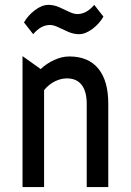

<svg xmlns="http://www.w3.org/2000/svg" viewBox="-20 -754 527 774"><path d="M113.8 -616.2 76.7 -663.6Q92.3 -691.4 120.6 -712.9Q148.9 -734.4 175.3 -734.4Q196.8 -734.4 218.3 -725.1Q239.7 -715.8 258.5 -706.5Q277.3 -697.3 292 -697.3Q328.6 -697.3 359.9 -734.4L397 -687Q381.3 -659.2 353 -637.7Q324.7 -616.2 298.3 -616.2Q276.9 -616.2 255.4 -625.5Q233.9 -634.8 215.1 -644Q196.3 -653.3 181.6 -653.3Q145 -653.3 113.8 -616.2ZM70.8 0V-527.8L144 -475.6Q167 -497.6 198.2 -512Q229.5 -526.4 259.3 -526.4Q336.4 -526.4 376.5 -477.3Q416.5 -428.2 416.5 -335.9V0H329.6V-335Q329.6 -385.3 309.3 -411.6Q289.1 -438 249.5 -438Q225.6 -438 201.2 -426Q176.8 -414.1 157.7 -390.6V0Z"/></svg>

Font: Voltaire
Style: Regular
Weight: 400
Designer: Yvonne Schttler
Foundry: Yvonne Schttler
Version: Version 1.003